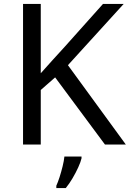

<svg xmlns="http://www.w3.org/2000/svg" viewBox="-20 -734 659 975"><path d="M619 0H513L260 -341L187 -277V0H97V-714H187V-362Q217 -396 248 -430Q279 -464 310 -498L503 -714H608L325 -403ZM394 70Q390 88 377.5 115.5Q365 143 348.5 171Q332 199 314 221H266V209Q274 192 282.5 165.5Q291 139 298 110.5Q305 82 307 61H394Z"/></svg>

Font: Noto Sans Tai Le
Style: Regular
Weight: 400
Designer: Monotype Design Team
Foundry: Monotype Imaging Inc.
Version: Version 2.002; ttfautohint (v1.8.4.7-5d5b)